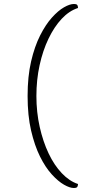

<svg xmlns="http://www.w3.org/2000/svg" viewBox="-20 -768 450 960"><path d="M349 172Q329 172 300 155.5Q271 139 239 104Q207 69 180 14.5Q153 -40 135.5 -115Q118 -190 118 -288Q118 -386 135.5 -461Q153 -536 180.5 -590.5Q208 -645 239.5 -680Q271 -715 300 -731.5Q329 -748 349 -748Q364 -748 367 -742Q370 -736 370 -728Q326 -714 288.5 -674Q251 -634 222.5 -574.5Q194 -515 178 -442Q162 -369 162 -288Q162 -207 178.5 -133.5Q195 -60 223 -1Q251 58 289 98Q327 138 370 152Q370 159 367 165.5Q364 172 349 172Z"/></svg>

Font: Arima Thin ExtraLight
Style: Regular
Weight: 250
Version: Version 1.100